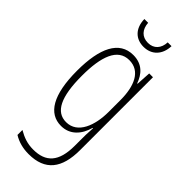

<svg xmlns="http://www.w3.org/2000/svg" viewBox="-305 -759 1040 1040"><g transform="rotate(45 215.0 -238.5)"><path d="M313 -719H284C282 -672 255 -641 210 -641C164 -641 137 -671 134 -719H105C107 -646 150 -609 208 -609C270 -609 311 -652 313 -719ZM201 -539C94 -539 45 -437 45 -263C45 -78 100 10 195 10C263 10 306 -38 324 -104H327C324 -65 324 -37 324 -8V33C324 156 275 207 179 207C135 207 101 195 63 173V211C97 232 135 242 179 242C305 242 361 169 361 29V-529H332L327 -445H324C306 -496 271 -539 201 -539ZM205 -504C290 -504 324 -423 324 -317V-226C324 -125 289 -24 200 -24C122 -24 83 -99 83 -263C83 -409 116 -504 205 -504Z"/></g></svg>

Font: Noto Sans Sinhala UI ExtraCondensed ExtraLight
Style: Regular
Weight: 200
Width: 2
Designer: Jelle Bosma - Monotype Design Team
Foundry: Monotype Imaging Inc.
Version: Version 2.006